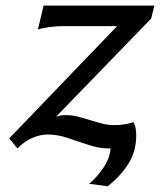

<svg xmlns="http://www.w3.org/2000/svg" viewBox="-20 -508 561 673"><path d="M132.8 -488.3H521L509.8 -442.9L176.8 -99.1Q192.4 -104.5 211.4 -104.5Q236.8 -104.5 266.1 -95.7Q295.4 -86.9 325.4 -78.1Q355.5 -69.3 381.8 -69.3Q403.3 -69.3 421.4 -73Q439.5 -76.7 447.3 -80.1L436 0Q405.3 12.2 360.8 12.2Q326.7 12.2 290 0Q253.4 -12.2 217.3 -24.4Q181.2 -36.6 147.5 -36.6Q122.1 -36.6 94.5 -25.1Q66.9 -13.7 41 12.2L12.2 -22.9L390.6 -416.5H200.2Q178.7 -416.5 153.3 -413.1Q127.9 -409.7 112.8 -404.3ZM357.4 145 292.5 136.2Q322.8 110.8 345.2 75.7Q367.7 40.5 367.7 7.3Q367.7 -17.6 352.1 -38.6L447.3 -80.1Q453.1 -71.8 455.3 -58.8Q457.5 -45.9 457.5 -33.2Q457.5 21.5 430.7 64.9Q403.8 108.4 357.4 145Z"/></svg>

Font: Andika
Style: Italic
Weight: 400
Italic angle: -14°
Designer: Victor Gaultney, Annie Olsen, Julie Remington, Don Collingsworth, Eric Hays, Becca Hirsbrunner
Foundry: SIL International
Version: Version 6.101